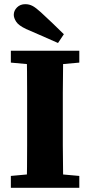

<svg xmlns="http://www.w3.org/2000/svg" viewBox="-20 -900 432 920"><path d="M32 0V-57L174 -70H215L360 -57V0ZM108 0Q109 -51 109.5 -101.5Q110 -152 110 -204Q110 -256 110 -307V-350Q110 -401 110 -452.5Q110 -504 109.5 -555.5Q109 -607 108 -657H283Q283 -608 282 -556.5Q281 -505 281 -454Q281 -403 281 -350V-308Q281 -256 281 -204.5Q281 -153 282 -102.5Q283 -52 283 0ZM32 -600V-657H360V-600L215 -587H174ZM286 -736 258 -694Q220 -711 182 -727.5Q144 -744 105 -761Q69 -778 57.5 -796Q46 -814 46 -829Q46 -849 61.5 -864.5Q77 -880 101 -880Q120 -880 136 -871.5Q152 -863 176 -841Q203 -816 231 -789.5Q259 -763 286 -736Z"/></svg>

Font: Source Serif 4 18pt
Style: Bold
Weight: 700
Designer: Frank Grießhammer
Foundry: Adobe Systems Incorporated
Version: Version 4.004;hotconv 1.0.116;makeotfexe 2.5.65601